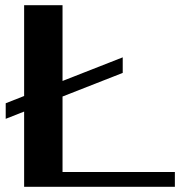

<svg xmlns="http://www.w3.org/2000/svg" viewBox="-20 -720 710 740"><path d="M654 -57V0H73V-290L2 -262V-322L73 -350V-700H221V-408L453 -499V-439L221 -348V-57Z"/></svg>

Font: Fahkwang SemiBold
Style: Regular
Weight: 600
Designer: Suppakit Chalermlarp | Katatrad Co.,Ltd.
Foundry: Cadson Demak Co.,Ltd.
Version: Version 1.000; ttfautohint (v1.6)